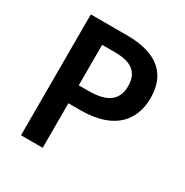

<svg xmlns="http://www.w3.org/2000/svg" viewBox="-164 -941 948 982"><g transform="rotate(30 309.5 -450.0)"><path d="M306 -807H93V-93H221V-356H292C502 -356 572 -467 572 -589C572 -726 491 -807 306 -807ZM298 -701C397 -701 442 -663 442 -584C442 -497 383 -462 279 -462H221V-701Z"/></g></svg>

Font: Noto Sans Kannada UI SemiBold
Style: Regular
Weight: 600
Designer: Jelle Bosma - Monotype Design Team
Foundry: Monotype Imaging Inc.
Version: Version 2.005